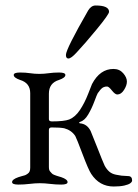

<svg xmlns="http://www.w3.org/2000/svg" viewBox="-20 -669 501 699"><path d="M90 -330Q90 -367 53 -378Q30 -386 30 -396Q30 -405 53 -405Q73 -405 89.5 -402.5Q106 -400 123 -400Q140 -400 157.5 -402.5Q175 -405 195 -405Q218 -405 218 -396Q218 -386 195 -378Q158 -367 158 -328V-235Q158 -227 169 -227Q213 -227 232 -234Q254 -243 271 -268.5Q288 -294 301 -327.5Q314 -361 315 -363Q344 -418 393 -418Q415 -418 428.5 -402.5Q442 -387 442 -372Q442 -358 431.5 -341.5Q421 -325 407 -325Q399 -325 387.5 -339.5Q376 -354 370 -354Q366 -354 363 -353.5Q360 -353 357 -351.5Q354 -350 352.5 -349Q351 -348 348 -345Q345 -342 344 -340.5Q343 -339 340 -335Q337 -331 336 -330Q333 -325 323.5 -299.5Q314 -274 301 -252Q288 -230 271 -225Q265 -222 271 -220Q297 -218 310 -192Q315 -181 334.5 -131Q354 -81 361 -66Q368 -53 377.5 -44.5Q387 -36 402 -33Q417 -30 422.5 -29.5Q428 -29 446 -28Q461 -28 461 -12Q461 -7 454.5 -2Q448 3 432.5 6.5Q417 10 394 10Q342 10 312 -36Q302 -51 280.5 -108Q259 -165 254 -174Q240 -195 214 -202Q199 -205 168 -205Q158 -205 158 -196V-62Q158 -56 159 -51.5Q160 -47 163.5 -43.5Q167 -40 169 -37.5Q171 -35 177 -32.5Q183 -30 185 -29.5Q187 -29 194.5 -26.5Q202 -24 203 -24Q226 -16 226 -6Q226 3 203 3Q183 3 162.5 0.5Q142 -2 125 -2Q108 -2 87.5 0.5Q67 3 47 3Q24 3 24 -6Q24 -16 47 -24Q49 -25 58.5 -27.5Q68 -30 71 -31Q74 -32 80 -36Q86 -40 88 -45.5Q90 -51 90 -59ZM259 -478Q239 -456 229 -456Q220 -456 220 -469Q220 -490 301 -631Q312 -649 328 -649Q377 -649 377 -626Q377 -617 333.5 -564Q290 -511 259 -478Z"/></svg>

Font: EB Garamond 08
Style: Regular
Weight: 400
Version: Version 0.016 ; ttfautohint (v1.5)